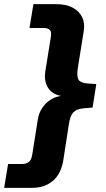

<svg xmlns="http://www.w3.org/2000/svg" viewBox="-71 -725 513 925"><path d="M-51 180 -32 65H35Q55 65 67.5 55.5Q80 46 84 22L111 -148Q116 -182 134 -207.5Q152 -233 177.5 -247.5Q203 -262 229 -263L231 -262Q204 -264 183 -278.5Q162 -293 152 -319Q142 -345 147 -379L174 -547Q178 -572 169 -581Q160 -590 140 -590H71L90 -705H200Q248 -705 279.5 -688Q311 -671 325 -641.5Q339 -612 332 -572L304 -398Q298 -359 306.5 -342.5Q315 -326 349 -323L393 -320L375 -207L331 -203Q297 -200 282 -183.5Q267 -167 261 -128L234 47Q223 113 183.5 146.5Q144 180 84 180Z"/></svg>

Font: Nunito Sans 10pt ExtraBold
Style: Italic
Weight: 800
Italic angle: -9°
Designer: Vernon Adams
Foundry: Vernon Adams
Version: Version 3.101;gftools[0.9.27]